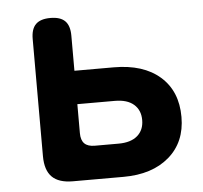

<svg xmlns="http://www.w3.org/2000/svg" viewBox="-45 -607 690 653"><g transform="rotate(-5 300.0 -280.0)"><path d="M178 0Q130 0 107 -23Q84 -46 84 -94V-494Q84 -528 100 -544Q116 -560 150 -560Q184 -560 200 -544Q216 -528 216 -494V-374H350Q451 -374 508 -324Q565 -274 565 -186Q565 -100 507 -50Q449 0 351 0ZM216 -161Q216 -137 227.5 -125.5Q239 -114 263 -114H344Q386 -114 408.5 -133.5Q431 -153 431 -187Q431 -221 408.5 -240.5Q386 -260 344 -260H216Z"/></g></svg>

Font: Maple Mono
Style: Bold
Weight: 700
Monospace: yes
Designer: subframe7536
Version: Version 7.200